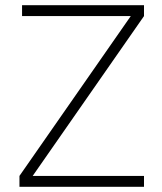

<svg xmlns="http://www.w3.org/2000/svg" viewBox="-20 -720 625 740"><path d="M65 -700H535V-658L106 -42H535V0H55V-42L484 -658H65Z"/></svg>

Font: PT Root UI Web Light
Style: Regular
Weight: 300
Designer: Vitaly Kuzmin
Foundry: ParaType Ltd.
Version: Version 1.000W